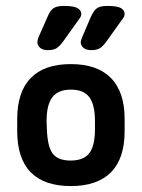

<svg xmlns="http://www.w3.org/2000/svg" viewBox="-20 -617 477 647"><path d="M38 -216V-175Q38 -83 83.5 -36.5Q129 10 219 10Q308 10 354 -36.5Q400 -83 400 -175V-216Q400 -307 354 -354Q308 -401 219 -401Q129 -401 83.5 -354Q38 -307 38 -216ZM300 -209V-181Q300 -126 281 -101Q262 -76 218 -76Q175 -76 157.5 -99.5Q140 -123 138 -182L137 -209Q137 -264 156.5 -289.5Q176 -315 219 -315Q262 -315 281 -289.5Q300 -264 300 -209ZM195 -597Q172 -597 160.5 -589.5Q149 -582 140 -560L110 -492Q108 -487 107 -482.5Q106 -478 106 -475Q106 -464 115 -456Q124 -448 141 -448Q160 -448 170.5 -454.5Q181 -461 194 -479L244 -549Q254 -561 254 -569Q254 -582 241.5 -589.5Q229 -597 195 -597ZM341 -597Q318 -597 307 -589.5Q296 -582 286 -560L257 -492Q255 -487 253.5 -482.5Q252 -478 252 -475Q252 -464 261 -456Q270 -448 287 -448Q306 -448 316.5 -454.5Q327 -461 340 -479L390 -549Q400 -561 400 -570Q400 -582 388 -589.5Q376 -597 341 -597Z"/></svg>

Font: Beiruti SemiBold
Style: Regular
Weight: 600
Designer: Arlette Boutros
Foundry: Boutros
Version: Version 1.41